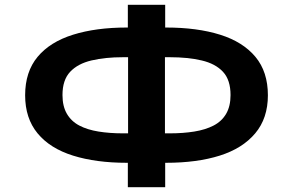

<svg xmlns="http://www.w3.org/2000/svg" viewBox="-20 -756 1224 802"><path d="M514 26V-101L551 -76H509Q381 -76 285 -106Q189 -136 137 -199Q85 -262 85 -358Q85 -456 137 -518.5Q189 -581 285 -611Q381 -641 509 -641H551L514 -614V-736H670V-614L632 -641H674Q804 -641 899.5 -611Q995 -581 1047 -518.5Q1099 -456 1099 -358Q1099 -262 1046 -199Q993 -136 898 -106Q803 -76 674 -76H632L670 -101V26ZM515 -162V-555L547 -517H493Q419 -517 362 -503.5Q305 -490 273 -456Q241 -422 241 -359Q241 -312 259.5 -280.5Q278 -249 311.5 -231.5Q345 -214 391.5 -206.5Q438 -199 493 -199H547ZM669 -162 636 -199H690Q745 -199 791.5 -206.5Q838 -214 872 -231.5Q906 -249 924.5 -280.5Q943 -312 943 -359Q943 -422 911.5 -456Q880 -490 822.5 -503.5Q765 -517 690 -517H636L669 -555Z"/></svg>

Font: Nunito Sans 7pt Expanded
Style: Bold
Weight: 700
Width: 7
Designer: Vernon Adams
Foundry: Vernon Adams
Version: Version 3.101;gftools[0.9.27]